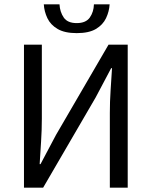

<svg xmlns="http://www.w3.org/2000/svg" viewBox="-20 -861 696 881"><path d="M90 0V-656H172V-317Q172 -265 168.5 -211.5Q165 -158 162 -108H166L237 -242L478 -656H566V0H484V-343Q484 -395 487.5 -447Q491 -499 494 -548H490L419 -414L178 0ZM332 -709Q277 -709 244.5 -728Q212 -747 197.5 -777.5Q183 -808 181 -841H253Q255 -806 272.5 -780.5Q290 -755 332 -755Q374 -755 392 -780.5Q410 -806 411 -841H483Q481 -808 466.5 -777.5Q452 -747 420 -728Q388 -709 332 -709Z"/></svg>

Font: .
Style: 
Weight: 400
Designer: Paul D. Hunt, Dalton Maag
Foundry: Dalton Maag Ltd
Version: Version 1.200